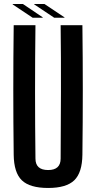

<svg xmlns="http://www.w3.org/2000/svg" viewBox="-20 -925 477 953"><path d="M219 8Q128 8 88.5 -30Q49 -68 48 -157Q44 -478 48 -800H156Q154 -640 154 -469Q154 -298 156 -138Q156 -81 219 -81Q281 -81 281 -138Q282 -298 282.5 -469Q283 -640 281 -800H389Q393 -478 389 -157Q388 -68 348.5 -30Q309 8 219 8ZM142 -837 43 -903V-905H94L192 -839V-837ZM150 -903V-905H201L300 -839V-837H249Z"/></svg>

Font: Big Shoulders Display
Style: Bold
Weight: 700
Designer: Patric King
Foundry: XO Type Co
Version: Version 1.000; ttfautohint (v1.8.2)